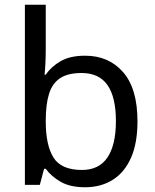

<svg xmlns="http://www.w3.org/2000/svg" viewBox="-20 -780 655 810"><path d="M173 -575Q173 -541 171.5 -511.5Q170 -482 168 -465H173Q196 -499 236 -522Q276 -545 339 -545Q439 -545 499.5 -475.5Q560 -406 560 -268Q560 -176 532.5 -114Q505 -52 455 -21Q405 10 339 10Q276 10 236 -13Q196 -36 173 -68H166L148 0H85V-760H173ZM324 -472Q267 -472 234 -450.5Q201 -429 187 -384.5Q173 -340 173 -271V-267Q173 -168 205.5 -115.5Q238 -63 326 -63Q398 -63 433.5 -116Q469 -169 469 -269Q469 -370 433.5 -421Q398 -472 324 -472Z"/></svg>

Font: ltamil05
Style: Book
Weight: 400
Designer: Jelle Bosma - Monotype Design Team
Foundry: Monotype Imaging Inc.
Version: Version 2.003